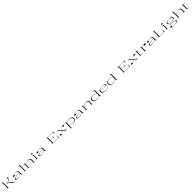

<svg xmlns="http://www.w3.org/2000/svg" viewBox="3013 -8795 17060 17060"><g transform="rotate(-45 11543.0 -265.0)"><path d="M989 15Q957 15 924.5 -1.5Q892 -18 853.5 -56.5Q815 -95 763 -160Q738 -192 709 -222Q680 -252 637.5 -277.5Q595 -303 532 -320.5Q469 -338 377 -343H267V-24L373 -10V0H91V-10L193 -24V-684L91 -698V-708H267V-356Q292 -356 328.5 -357Q365 -358 399 -358Q443 -359 496.5 -375Q550 -391 601 -417Q652 -443 690 -475Q724 -503 751 -535.5Q778 -568 794 -599.5Q810 -631 810 -653Q810 -674 781 -686Q752 -698 697 -698V-708H993V-698L892 -684Q892 -653 874 -616Q856 -579 824.5 -541.5Q793 -504 751 -471Q713 -442 669 -418.5Q625 -395 577.5 -379Q530 -363 481 -355V-350Q558 -346 612.5 -330.5Q667 -315 705.5 -291.5Q744 -268 771.5 -239.5Q799 -211 823 -181Q875 -116 912 -77.5Q949 -39 978.5 -22Q1008 -5 1036 -4Q1054 -4 1072 -9V1Q1058 7 1043.5 10Q1029 13 1015.5 14Q1002 15 989 15Z M1632 -515Q1726 -515 1790 -500.5Q1854 -486 1892.5 -456Q1931 -426 1948 -378.5Q1965 -331 1965 -266V-37Q1965 -17 1978.5 -9.5Q1992 -2 2012 -2Q2037 -2 2067.5 -10.5Q2098 -19 2126 -31V-20Q2107 -9 2083 -1Q2059 7 2034 11Q2009 15 1984 15Q1937 15 1914.5 -2.5Q1892 -20 1892 -54Q1892 -84 1892 -98.5Q1892 -113 1892 -121.5Q1892 -130 1892 -138L1880 -146Q1846 -104 1797 -74Q1748 -44 1689.5 -24.5Q1631 -5 1568 5Q1505 15 1442 15Q1379 15 1327 4Q1275 -7 1245.5 -31Q1216 -55 1216 -93Q1216 -179 1383.5 -221.5Q1551 -264 1892 -264Q1892 -346 1864.5 -398Q1837 -450 1777.5 -475.5Q1718 -501 1620 -501Q1550 -501 1496 -493Q1442 -485 1411.5 -475Q1381 -465 1381 -456Q1381 -451 1391.5 -446Q1402 -441 1427 -434Q1471 -420 1471 -395Q1471 -372 1438 -360Q1405 -348 1359 -348Q1317 -348 1284.5 -359.5Q1252 -371 1252 -395Q1252 -417 1282 -438Q1312 -459 1365 -477Q1418 -495 1486.5 -505Q1555 -515 1632 -515ZM1892 -250Q1691 -250 1557 -232Q1423 -214 1356.5 -179.5Q1290 -145 1290 -95Q1290 -64 1315.5 -44.5Q1341 -25 1384 -16.5Q1427 -8 1477 -8Q1533 -8 1594.5 -19.5Q1656 -31 1714.5 -53.5Q1773 -76 1820 -109.5Q1867 -143 1892 -186Z M2418 -20 2521 -10V0H2242V-10L2345 -20V-703H2233V-714L2418 -745Z M3622 -10V0H3326V-10L3436 -20V-340Q3436 -416 3384.5 -453Q3333 -490 3227 -490Q3176 -490 3124 -477.5Q3072 -465 3022 -440.5Q2972 -416 2924 -381Q2876 -346 2832 -301V-20L2943 -10V0H2656V-10L2759 -20V-473H2647V-484L2832 -515V-342L2846 -335Q2907 -393 2975 -433Q3043 -473 3115 -494Q3187 -515 3258 -515Q3322 -515 3369.5 -504Q3417 -493 3448 -471.5Q3479 -450 3494.5 -417Q3510 -384 3510 -338V-20Z M3875 -609Q3849 -609 3829 -615.5Q3809 -622 3797.5 -633Q3786 -644 3786 -658Q3786 -673 3797.5 -684Q3809 -695 3829 -701Q3849 -707 3875 -707Q3902 -707 3922 -701Q3942 -695 3953.5 -684Q3965 -673 3965 -658Q3965 -644 3953.5 -633Q3942 -622 3922 -615.5Q3902 -609 3875 -609ZM3748 0V-10L3851 -20V-473H3739V-484L3924 -515V-20L4027 -10V0Z M4596 -515Q4690 -515 4754 -500.5Q4818 -486 4856.5 -456Q4895 -426 4912 -378.5Q4929 -331 4929 -266V-37Q4929 -17 4942.5 -9.5Q4956 -2 4976 -2Q5001 -2 5031.5 -10.5Q5062 -19 5090 -31V-20Q5071 -9 5047 -1Q5023 7 4998 11Q4973 15 4948 15Q4901 15 4878.5 -2.5Q4856 -20 4856 -54Q4856 -84 4856 -98.5Q4856 -113 4856 -121.5Q4856 -130 4856 -138L4844 -146Q4810 -104 4761 -74Q4712 -44 4653.5 -24.5Q4595 -5 4532 5Q4469 15 4406 15Q4343 15 4291 4Q4239 -7 4209.5 -31Q4180 -55 4180 -93Q4180 -179 4347.5 -221.5Q4515 -264 4856 -264Q4856 -346 4828.5 -398Q4801 -450 4741.5 -475.5Q4682 -501 4584 -501Q4514 -501 4460 -493Q4406 -485 4375.5 -475Q4345 -465 4345 -456Q4345 -451 4355.5 -446Q4366 -441 4391 -434Q4435 -420 4435 -395Q4435 -372 4402 -360Q4369 -348 4323 -348Q4281 -348 4248.5 -359.5Q4216 -371 4216 -395Q4216 -417 4246 -438Q4276 -459 4329 -477Q4382 -495 4450.5 -505Q4519 -515 4596 -515ZM4856 -250Q4655 -250 4521 -232Q4387 -214 4320.5 -179.5Q4254 -145 4254 -95Q4254 -64 4279.5 -44.5Q4305 -25 4348 -16.5Q4391 -8 4441 -8Q4497 -8 4558.5 -19.5Q4620 -31 4678.5 -53.5Q4737 -76 4784 -109.5Q4831 -143 4856 -186Z M5728 0V-10L5830 -24V-684L5728 -698V-708H6619L6580 -477H6565L6560 -620Q6556 -660 6535 -676.5Q6514 -693 6472 -693H5904V-368H6207Q6221 -368 6232 -373Q6243 -378 6250 -385Q6260 -395 6266.5 -425Q6273 -455 6274 -499H6284V-255H6274L6232 -353H5904V-15H6487Q6527 -15 6545.5 -33Q6564 -51 6567 -97L6565 -248H6580L6619 0Z M7346 0V-10L7464 -21L6920 -479L6812 -490V-500H7113V-490L6998 -479L7542 -21L7648 -10V0ZM6908 15Q6870 15 6844.5 5.5Q6819 -4 6806 -18.5Q6793 -33 6793 -48Q6793 -66 6808.5 -78Q6824 -90 6849 -97Q6874 -104 6901 -104Q6922 -104 6938.5 -100Q6955 -96 6967.5 -90Q6980 -84 6986.5 -75.5Q6993 -67 6993 -57Q6993 -50 6991 -44Q6989 -38 6987 -33.5Q6985 -29 6985 -25Q6985 -16 6998 -16Q7015 -16 7051 -45Q7087 -74 7131.5 -122.5Q7176 -171 7220 -229L7245 -209H7222Q7156 -128 7104.5 -78.5Q7053 -29 7006.5 -7Q6960 15 6908 15ZM7599 -396Q7565 -396 7544.5 -404.5Q7524 -413 7515 -425Q7506 -437 7506 -446Q7506 -454 7508.5 -460Q7511 -466 7513 -470Q7515 -474 7515 -476Q7515 -481 7505 -481Q7483 -481 7443.5 -449.5Q7404 -418 7357.5 -365Q7311 -312 7266 -248L7242 -269H7264Q7336 -361 7392.5 -415Q7449 -469 7498 -492Q7547 -515 7598 -515Q7637 -515 7660.5 -506Q7684 -497 7695 -483Q7706 -469 7706 -453Q7706 -438 7694 -425Q7682 -412 7658.5 -404Q7635 -396 7599 -396Z M7836 200V190L7939 180V-473H7827V-483L8012 -515V-341L8023 -334Q8047 -371 8082.5 -403.5Q8118 -436 8166.5 -461Q8215 -486 8276 -500.5Q8337 -515 8411 -515Q8514 -515 8595.5 -484Q8677 -453 8724.5 -394.5Q8772 -336 8772 -253Q8772 -170 8723 -109.5Q8674 -49 8585.5 -17Q8497 15 8380 15Q8297 15 8222.5 -1.5Q8148 -18 8093.5 -49.5Q8039 -81 8012 -124V180L8114 190V200ZM8353 -5Q8457 -5 8534.5 -34.5Q8612 -64 8655 -119Q8698 -174 8698 -250Q8698 -327 8656.5 -381Q8615 -435 8543.5 -463Q8472 -491 8383 -491Q8302 -491 8240 -472Q8178 -453 8133 -422Q8088 -391 8058.5 -354.5Q8029 -318 8012 -281V-186Q8012 -157 8033.5 -125Q8055 -93 8097.5 -66Q8140 -39 8204 -22Q8268 -5 8353 -5Z M9329 -515Q9423 -515 9487 -500.5Q9551 -486 9589.5 -456Q9628 -426 9645 -378.5Q9662 -331 9662 -266V-37Q9662 -17 9675.5 -9.5Q9689 -2 9709 -2Q9734 -2 9764.5 -10.5Q9795 -19 9823 -31V-20Q9804 -9 9780 -1Q9756 7 9731 11Q9706 15 9681 15Q9634 15 9611.5 -2.5Q9589 -20 9589 -54Q9589 -84 9589 -98.5Q9589 -113 9589 -121.5Q9589 -130 9589 -138L9577 -146Q9543 -104 9494 -74Q9445 -44 9386.5 -24.5Q9328 -5 9265 5Q9202 15 9139 15Q9076 15 9024 4Q8972 -7 8942.5 -31Q8913 -55 8913 -93Q8913 -179 9080.5 -221.5Q9248 -264 9589 -264Q9589 -346 9561.5 -398Q9534 -450 9474.5 -475.5Q9415 -501 9317 -501Q9247 -501 9193 -493Q9139 -485 9108.5 -475Q9078 -465 9078 -456Q9078 -451 9088.5 -446Q9099 -441 9124 -434Q9168 -420 9168 -395Q9168 -372 9135 -360Q9102 -348 9056 -348Q9014 -348 8981.5 -359.5Q8949 -371 8949 -395Q8949 -417 8979 -438Q9009 -459 9062 -477Q9115 -495 9183.5 -505Q9252 -515 9329 -515ZM9589 -250Q9388 -250 9254 -232Q9120 -214 9053.5 -179.5Q8987 -145 8987 -95Q8987 -64 9012.5 -44.5Q9038 -25 9081 -16.5Q9124 -8 9174 -8Q9230 -8 9291.5 -19.5Q9353 -31 9411.5 -53.5Q9470 -76 9517 -109.5Q9564 -143 9589 -186Z M10896 -10V0H10600V-10L10710 -20V-340Q10710 -416 10658.5 -453Q10607 -490 10501 -490Q10450 -490 10398 -477.5Q10346 -465 10296 -440.5Q10246 -416 10198 -381Q10150 -346 10106 -301V-20L10217 -10V0H9930V-10L10033 -20V-473H9921V-484L10106 -515V-342L10120 -335Q10181 -393 10249 -433Q10317 -473 10389 -494Q10461 -515 10532 -515Q10596 -515 10643.5 -504Q10691 -493 10722 -471.5Q10753 -450 10768.5 -417Q10784 -384 10784 -338V-20Z M11835 -745V-27H11947V-17L11761 15V-159L11751 -166Q11727 -129 11691 -96.5Q11655 -64 11607 -39Q11559 -14 11498 0.5Q11437 15 11362 15Q11259 15 11177.5 -16Q11096 -47 11048.5 -105.5Q11001 -164 11001 -247Q11001 -331 11050.5 -391Q11100 -451 11188.5 -483Q11277 -515 11393 -515Q11477 -515 11551 -498.5Q11625 -482 11680.5 -451Q11736 -420 11761 -376V-703H11650V-714ZM11420 -496Q11317 -496 11239.5 -466.5Q11162 -437 11118.5 -382Q11075 -327 11075 -250Q11075 -173 11117 -119.5Q11159 -66 11230.5 -37.5Q11302 -9 11391 -9Q11471 -9 11532.5 -27.5Q11594 -46 11639 -76.5Q11684 -107 11714 -144Q11744 -181 11761 -219V-314Q11761 -344 11739.5 -376.5Q11718 -409 11675.5 -435.5Q11633 -462 11569 -479Q11505 -496 11420 -496Z M12510 -515Q12637 -515 12725.5 -486.5Q12814 -458 12860.5 -404Q12907 -350 12907 -275H12144V-285L12833 -291Q12833 -356 12794 -403Q12755 -450 12681.5 -475.5Q12608 -501 12507 -501Q12401 -501 12319 -470Q12237 -439 12190.5 -383Q12144 -327 12144 -251Q12144 -199 12171 -155.5Q12198 -112 12246.5 -79.5Q12295 -47 12362.5 -28.5Q12430 -10 12510 -9Q12577 -7 12637 -14Q12697 -21 12748 -37Q12799 -53 12841 -78Q12883 -103 12915 -138L12925 -129Q12893 -94 12851 -67Q12809 -40 12755.5 -21.5Q12702 -3 12636.5 6Q12571 15 12491 15Q12395 15 12317.5 -4.5Q12240 -24 12185 -58.5Q12130 -93 12100 -141Q12070 -189 12070 -247Q12070 -307 12101.5 -355.5Q12133 -404 12191.5 -440Q12250 -476 12330.5 -495.5Q12411 -515 12510 -515Z M13880 -745V-27H13992V-17L13806 15V-159L13796 -166Q13772 -129 13736 -96.5Q13700 -64 13652 -39Q13604 -14 13543 0.5Q13482 15 13407 15Q13304 15 13222.5 -16Q13141 -47 13093.5 -105.5Q13046 -164 13046 -247Q13046 -331 13095.5 -391Q13145 -451 13233.5 -483Q13322 -515 13438 -515Q13522 -515 13596 -498.5Q13670 -482 13725.5 -451Q13781 -420 13806 -376V-703H13695V-714ZM13465 -496Q13362 -496 13284.5 -466.5Q13207 -437 13163.5 -382Q13120 -327 13120 -250Q13120 -173 13162 -119.5Q13204 -66 13275.5 -37.5Q13347 -9 13436 -9Q13516 -9 13577.5 -27.5Q13639 -46 13684 -76.5Q13729 -107 13759 -144Q13789 -181 13806 -219V-314Q13806 -344 13784.5 -376.5Q13763 -409 13720.5 -435.5Q13678 -462 13614 -479Q13550 -496 13465 -496Z M14658 0V-10L14760 -24V-684L14658 -698V-708H15549L15510 -477H15495L15490 -620Q15486 -660 15465 -676.5Q15444 -693 15402 -693H14834V-368H15137Q15151 -368 15162 -373Q15173 -378 15180 -385Q15190 -395 15196.5 -425Q15203 -455 15204 -499H15214V-255H15204L15162 -353H14834V-15H15417Q15457 -15 15475.5 -33Q15494 -51 15497 -97L15495 -248H15510L15549 0Z M16276 0V-10L16394 -21L15850 -479L15742 -490V-500H16043V-490L15928 -479L16472 -21L16578 -10V0ZM15838 15Q15800 15 15774.5 5.5Q15749 -4 15736 -18.5Q15723 -33 15723 -48Q15723 -66 15738.5 -78Q15754 -90 15779 -97Q15804 -104 15831 -104Q15852 -104 15868.5 -100Q15885 -96 15897.5 -90Q15910 -84 15916.5 -75.5Q15923 -67 15923 -57Q15923 -50 15921 -44Q15919 -38 15917 -33.5Q15915 -29 15915 -25Q15915 -16 15928 -16Q15945 -16 15981 -45Q16017 -74 16061.5 -122.5Q16106 -171 16150 -229L16175 -209H16152Q16086 -128 16034.5 -78.5Q15983 -29 15936.5 -7Q15890 15 15838 15ZM16529 -396Q16495 -396 16474.5 -404.5Q16454 -413 16445 -425Q16436 -437 16436 -446Q16436 -454 16438.5 -460Q16441 -466 16443 -470Q16445 -474 16445 -476Q16445 -481 16435 -481Q16413 -481 16373.5 -449.5Q16334 -418 16287.5 -365Q16241 -312 16196 -248L16172 -269H16194Q16266 -361 16322.5 -415Q16379 -469 16428 -492Q16477 -515 16528 -515Q16567 -515 16590.5 -506Q16614 -497 16625 -483Q16636 -469 16636 -453Q16636 -438 16624 -425Q16612 -412 16588.5 -404Q16565 -396 16529 -396Z M16963 15Q16901 15 16873 -6.5Q16845 -28 16845 -75V-480H16707V-490L16851 -500L16908 -664H16918V-502L17132 -490V-480H16918V-66Q16918 -32 16935.5 -18Q16953 -4 16990 -4Q17041 -4 17082.5 -21Q17124 -38 17170 -64L17174 -56Q17159 -44 17136 -32Q17113 -20 17085.5 -9Q17058 2 17026.5 8.5Q16995 15 16963 15Z M17312 0V-10L17415 -21V-473H17303V-484L17488 -515V-353L17504 -345Q17541 -384 17576.5 -414Q17612 -444 17649 -465Q17693 -491 17741.5 -503Q17790 -515 17845 -515Q17880 -515 17906 -507Q17932 -499 17946.5 -484.5Q17961 -470 17961 -452Q17961 -434 17946.5 -420.5Q17932 -407 17906.5 -399Q17881 -391 17848 -391Q17808 -391 17779.5 -397Q17751 -403 17736.5 -414.5Q17722 -426 17722 -442Q17722 -448 17723.5 -452Q17725 -456 17726 -460.5Q17727 -465 17727 -468Q17727 -476 17710 -476Q17693 -476 17663 -460Q17633 -444 17595 -414Q17561 -387 17533.5 -358Q17506 -329 17488 -301V-21L17591 -10V0Z M18493 -515Q18587 -515 18651 -500.5Q18715 -486 18753.5 -456Q18792 -426 18809 -378.5Q18826 -331 18826 -266V-37Q18826 -17 18839.5 -9.5Q18853 -2 18873 -2Q18898 -2 18928.5 -10.5Q18959 -19 18987 -31V-20Q18968 -9 18944 -1Q18920 7 18895 11Q18870 15 18845 15Q18798 15 18775.5 -2.5Q18753 -20 18753 -54Q18753 -84 18753 -98.5Q18753 -113 18753 -121.5Q18753 -130 18753 -138L18741 -146Q18707 -104 18658 -74Q18609 -44 18550.5 -24.5Q18492 -5 18429 5Q18366 15 18303 15Q18240 15 18188 4Q18136 -7 18106.5 -31Q18077 -55 18077 -93Q18077 -179 18244.5 -221.5Q18412 -264 18753 -264Q18753 -346 18725.5 -398Q18698 -450 18638.5 -475.5Q18579 -501 18481 -501Q18411 -501 18357 -493Q18303 -485 18272.5 -475Q18242 -465 18242 -456Q18242 -451 18252.5 -446Q18263 -441 18288 -434Q18332 -420 18332 -395Q18332 -372 18299 -360Q18266 -348 18220 -348Q18178 -348 18145.5 -359.5Q18113 -371 18113 -395Q18113 -417 18143 -438Q18173 -459 18226 -477Q18279 -495 18347.5 -505Q18416 -515 18493 -515ZM18753 -250Q18552 -250 18418 -232Q18284 -214 18217.5 -179.5Q18151 -145 18151 -95Q18151 -64 18176.5 -44.5Q18202 -25 18245 -16.5Q18288 -8 18338 -8Q18394 -8 18455.5 -19.5Q18517 -31 18575.5 -53.5Q18634 -76 18681 -109.5Q18728 -143 18753 -186Z M19113 0V-10L19215 -20V-688L19113 -698V-708H19392V-698L19289 -688V-15H19772Q19798 -15 19817 -27.5Q19836 -40 19848 -68.5Q19860 -97 19864 -144L19871 -262H19887L19912 0Z M20207 -609Q20181 -609 20161 -615.5Q20141 -622 20129.5 -633Q20118 -644 20118 -658Q20118 -673 20129.5 -684Q20141 -695 20161 -701Q20181 -707 20207 -707Q20234 -707 20254 -701Q20274 -695 20285.5 -684Q20297 -673 20297 -658Q20297 -644 20285.5 -633Q20274 -622 20254 -615.5Q20234 -609 20207 -609ZM20080 0V-10L20183 -20V-473H20071V-484L20256 -515V-20L20359 -10V0Z M20912 215Q20836 215 20764 205Q20692 195 20634.5 178.5Q20577 162 20542.5 140.5Q20508 119 20508 96Q20508 80 20524 69.5Q20540 59 20565.5 53.5Q20591 48 20620 48Q20668 48 20702 60Q20736 72 20736 95Q20736 106 20726.5 114.5Q20717 123 20703.5 128.5Q20690 134 20676 138Q20662 142 20652.5 146.5Q20643 151 20643 156Q20643 166 20679.5 176.5Q20716 187 20777 194Q20838 201 20910 201Q21024 201 21108 184Q21192 167 21237.5 137Q21283 107 21283 66Q21283 30 21247 5Q21211 -20 21131.5 -35Q21052 -50 20923.5 -56.5Q20795 -63 20610 -63V-80L20808 -185L20825 -180L20656 -92L20657 -84Q20807 -84 20921.5 -79Q21036 -74 21118 -63Q21200 -52 21252 -35Q21304 -18 21328.5 7Q21353 32 21353 64Q21353 110 21300 144Q21247 178 21148 196.5Q21049 215 20912 215ZM20936 -169Q20847 -169 20772.5 -180.5Q20698 -192 20644.5 -213.5Q20591 -235 20561.5 -265Q20532 -295 20532 -330Q20532 -371 20561.5 -404.5Q20591 -438 20645 -463Q20699 -488 20773 -501.5Q20847 -515 20936 -515Q21025 -515 21098 -501.5Q21171 -488 21225 -463Q21279 -438 21308 -404.5Q21337 -371 21337 -330Q21337 -295 21308 -265Q21279 -235 21225 -213.5Q21171 -192 21097.5 -180.5Q21024 -169 20936 -169ZM20936 -183Q21033 -183 21106 -201.5Q21179 -220 21221 -253Q21263 -286 21263 -328Q21263 -379 21221 -417.5Q21179 -456 21106 -478.5Q21033 -501 20936 -501Q20840 -501 20765 -478.5Q20690 -456 20648 -417.5Q20606 -379 20606 -328Q20606 -286 20648 -253Q20690 -220 20765 -201.5Q20840 -183 20936 -183ZM21095 -491 20996 -510Q21033 -511 21069.5 -512.5Q21106 -514 21142.5 -517Q21179 -520 21214 -523.5Q21249 -527 21282 -529.5Q21315 -532 21346 -534L21353 -504H21095Z M22485 -10V0H22207V-10L22309 -20V-340Q22309 -416 22257.5 -453Q22206 -490 22100 -490Q22041 -490 21985.5 -474.5Q21930 -459 21879.5 -432.5Q21829 -406 21785 -372Q21741 -338 21705 -301V-20L21808 -10V0H21529V-10L21632 -20V-703H21520V-714L21705 -745V-342L21718 -335Q21779 -392 21846.5 -432.5Q21914 -473 21986 -494Q22058 -515 22130 -515Q22194 -515 22241.5 -504Q22289 -493 22320.5 -471.5Q22352 -450 22367 -417Q22382 -384 22382 -338V-20Z M22809 15Q22747 15 22719 -6.5Q22691 -28 22691 -75V-480H22553V-490L22697 -500L22754 -664H22764V-502L22978 -490V-480H22764V-66Q22764 -32 22781.5 -18Q22799 -4 22836 -4Q22887 -4 22928.5 -21Q22970 -38 23016 -64L23020 -56Q23005 -44 22982 -32Q22959 -20 22931.5 -9Q22904 2 22872.5 8.5Q22841 15 22809 15Z"/></g></svg>

Font: Kalnia Expanded ExtraLight
Style: Regular
Weight: 250
Width: 7
Designer: Frida Medrano
Foundry: Frida Medrano
Version: Version 1.105